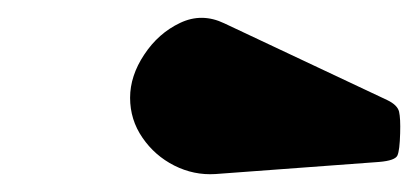

<svg xmlns="http://www.w3.org/2000/svg" viewBox="-20 -864 466 214"><path d="M220 -670 402.5 -683.5Q420.5 -685 423 -690.8Q425.5 -696.5 426 -715.5Q426.5 -732 424.8 -739.5Q423 -747 411.5 -752.5L230 -838Q205 -850 180.8 -838.5Q156.5 -827 140.8 -803.2Q125 -779.5 125 -755Q125 -730.5 138.8 -710.5Q152.5 -690.5 174.2 -679.5Q196 -668.5 220 -670Z"/></svg>

Font: Besley Black
Style: Italic
Weight: 900
Italic angle: -13°
Designer: Owen Earl
Foundry: indestructible type*
Version: Version 2.001